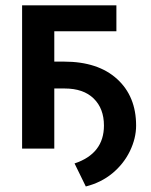

<svg xmlns="http://www.w3.org/2000/svg" viewBox="-20 -548 556 708"><path d="M409.2 -432.6H180.2V-320.8H215.8Q341.3 -320.8 411.6 -256.8Q481.9 -192.9 481.9 -85Q481.9 -38.1 459 9.3Q436 56.6 394.3 91.1Q352.5 125.5 296.4 139.6L254.9 54.7Q363.3 18.6 363.3 -85Q363.3 -147.9 325.4 -184.8Q287.6 -221.7 218.3 -221.7H180.2V0H61.5V-528.3H409.2Z"/></svg>

Font: Roboto-o Medium
Style: Regular
Weight: 500
Designer: Google
Version: Version 2.134; 2016; ttfautohint (v1.6)